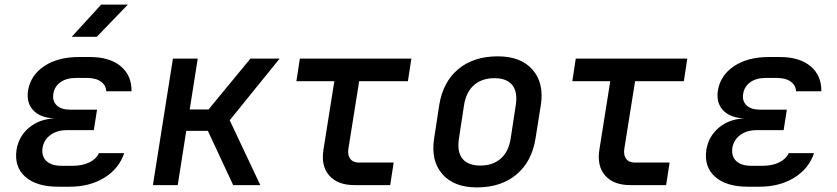

<svg xmlns="http://www.w3.org/2000/svg" viewBox="-20 -805 3640 835"><path d="M283 7H233Q138 7 89.5 -36.5Q41 -80 52 -154Q62 -213 106.5 -250Q151 -287 216 -290Q155 -293 124.5 -325.5Q94 -358 102 -411Q113 -478 172.5 -517.5Q232 -557 323 -557H372Q457 -557 505 -517Q553 -477 552 -408H442Q441 -434 419 -450Q397 -466 358 -466H310Q269 -466 243 -447.5Q217 -429 212 -397Q207 -366 226.5 -347Q246 -328 286 -328H402L388 -239H271Q228 -239 199.5 -218Q171 -197 165 -162Q160 -125 182 -104.5Q204 -84 247 -84H297Q339 -84 369 -99Q399 -114 410 -139H520Q498 -72 434.5 -32.5Q371 7 283 7ZM292 -645 420 -785H536L401 -645Z M645 0 732 -550H840L805 -329H887L1069 -550H1196L979 -282L1112 0H994L884 -236H790L753 0Z M1521 0Q1448 0 1411.5 -42Q1375 -84 1387 -156L1434 -452H1269L1284 -550H1769L1754 -452H1542L1495 -157Q1491 -131 1503 -114.5Q1515 -98 1541 -98H1692L1677 0Z M2054 10Q1954 10 1903.5 -48Q1853 -106 1868 -203L1890 -347Q1906 -448 1972.5 -504Q2039 -560 2145 -560Q2245 -560 2296 -502Q2347 -444 2332 -348L2309 -203Q2293 -102 2226 -46Q2159 10 2054 10ZM2069 -85Q2123 -85 2157.5 -115Q2192 -145 2201 -203L2223 -347Q2232 -405 2208 -435Q2184 -465 2130 -465Q2076 -465 2041.5 -435Q2007 -405 1998 -347L1976 -203Q1967 -145 1991 -115Q2015 -85 2069 -85Z M2721 0Q2648 0 2611.5 -42Q2575 -84 2587 -156L2634 -452H2469L2484 -550H2969L2954 -452H2742L2695 -157Q2691 -131 2703 -114.5Q2715 -98 2741 -98H2892L2877 0Z M3283 7H3233Q3138 7 3089.5 -36.5Q3041 -80 3052 -154Q3062 -213 3106.5 -250Q3151 -287 3216 -290Q3155 -293 3124.5 -325.5Q3094 -358 3102 -411Q3113 -478 3172.5 -517.5Q3232 -557 3323 -557H3372Q3457 -557 3505 -517Q3553 -477 3552 -408H3442Q3441 -434 3419 -450Q3397 -466 3358 -466H3310Q3269 -466 3243 -447.5Q3217 -429 3212 -397Q3207 -366 3226.5 -347Q3246 -328 3286 -328H3402L3388 -239H3271Q3228 -239 3199.5 -218Q3171 -197 3165 -162Q3160 -125 3182 -104.5Q3204 -84 3247 -84H3297Q3339 -84 3369 -99Q3399 -114 3410 -139H3520Q3498 -72 3434.5 -32.5Q3371 7 3283 7Z"/></svg>

Font: JetBrains Mono NL SemiBold
Style: Italic
Weight: 600
Italic angle: -9°
Monospace: yes
Designer: Philipp Nurullin, Konstantin Bulenkov
Foundry: JetBrains
Version: Version 2.305; ttfautohint (v1.8.4.7-5d5b)